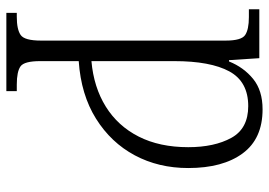

<svg xmlns="http://www.w3.org/2000/svg" viewBox="-138 -448 826 589"><g transform="rotate(90 274.5 -153.0)"><path d="M19 240V208H31Q70 208 87 196Q104 184 104 134V-433Q104 -481 87 -492.5Q70 -504 32 -504H8V-536H158L164 -443H168Q186 -488 221.5 -517Q257 -546 315 -546Q405 -546 450 -485Q495 -424 495 -318Q495 -227 456 -154Q417 -81 343.5 -35Q270 11 167 18V136Q167 185 183 196.5Q199 208 239 208H259V240ZM167 -21Q247 -28 306.5 -65Q366 -102 398.5 -166Q431 -230 431 -318Q431 -398 402.5 -450Q374 -502 305 -502Q230 -502 198.5 -444Q167 -386 167 -275Z"/></g></svg>

Font: Noto Serif SemiCondensed Light
Style: Regular
Weight: 300
Width: 4
Designer: Monotype Design Team
Foundry: Monotype Imaging Inc.
Version: Version 2.013